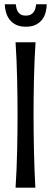

<svg xmlns="http://www.w3.org/2000/svg" viewBox="-20 -866 236 886"><path d="M144 -670.9Q141.1 -629.4 139.4 -585.9Q137.7 -542.5 136.7 -499.5Q135.7 -456.5 135.3 -415Q134.8 -373.5 134.8 -335.9Q134.8 -298.3 135.3 -256.8Q135.7 -215.3 136.7 -172.1Q137.7 -128.9 139.2 -85.2Q140.6 -41.5 143.1 0H51.8Q54.7 -41.5 56.4 -85.2Q58.1 -128.9 59.1 -172.1Q60.1 -215.3 60.5 -256.8Q61 -298.3 61 -335.9Q61 -373.5 60.5 -415Q60.1 -456.5 59.1 -499.5Q58.1 -542.5 56.4 -585.9Q54.7 -629.4 51.8 -670.9ZM195.8 -846.2Q195.3 -828.1 190.7 -809.6Q186 -791 174.8 -776.1Q163.6 -761.2 145.3 -752Q127 -742.7 99.1 -742.7Q71.8 -742.7 53.5 -752Q35.2 -761.2 23.9 -776.1Q12.7 -791 7.6 -809.6Q2.4 -828.1 2 -846.2H52.7Q53.7 -837.4 55.9 -828.1Q58.1 -818.8 63 -811.3Q67.9 -803.7 76.4 -798.8Q85 -793.9 99.1 -793.9Q113.3 -793.9 122.1 -798.8Q130.9 -803.7 136 -811.3Q141.1 -818.8 143.6 -828.1Q146 -837.4 147 -846.2H195.8Z"/></svg>

Font: Crushed
Style: Regular
Weight: 400
Width: 3
Designer: Astigmatic (AOETI)
Foundry: Astigmatic (AOETI)
Version: Version 001.001